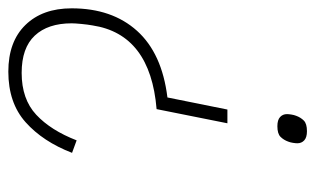

<svg xmlns="http://www.w3.org/2000/svg" viewBox="-177 -387 757 461"><g transform="rotate(90 201.5 -156.5)"><path d="M143 202Q71 202 31 161Q-9 120 -9 50Q-9 -47 45 -107Q99 -167 205 -180L234 -324H267L233 -154Q53 -139 32 0Q30 11 28.5 26.5Q27 42 27 50Q27 107 56.5 138.5Q86 170 146 170Q209 170 246.5 135Q284 100 308 38L338 49Q311 119 264.5 160.5Q218 202 143 202ZM274 -444Q259 -444 252 -450.5Q245 -457 245 -467Q245 -471 246 -477.5Q247 -484 249 -489Q253 -500 260.5 -507.5Q268 -515 286 -515Q301 -515 308 -508.5Q315 -502 315 -492Q315 -488 314 -481.5Q313 -475 311 -470Q307 -459 299.5 -451.5Q292 -444 274 -444Z"/></g></svg>

Font: IBM Plex Sans Cond ExtLt
Style: Italic
Weight: 200
Width: 3
Italic angle: -11°
Designer: Mike Abbink, Paul van der Laan, Pieter van Rosmalen
Foundry: Bold Monday
Version: Version 1.3